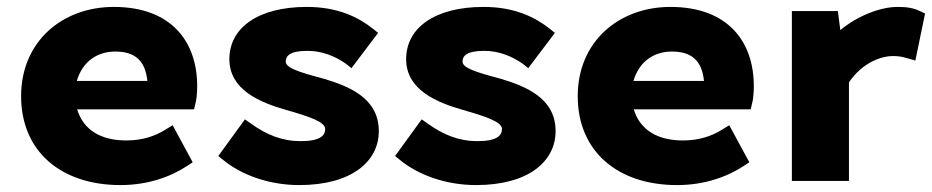

<svg xmlns="http://www.w3.org/2000/svg" viewBox="-20 -523 2694 555"><path d="M328 12C406 12 472 -11 522 -44L537 -54L479 -161L461 -150C427 -128 389 -117 345 -117C272 -117 221 -147 203 -207H541L544 -220C548 -233 550 -253 550 -274C550 -405 473 -503 309 -503C160 -503 41 -403 41 -245C41 -85 157 12 328 12ZM313 -374C370 -374 400 -348 406 -289H202C219 -347 263 -374 313 -374Z M626 -60C677 -18 757 12 845 12C996 12 1075 -56 1075 -144C1075 -240 988 -274 914 -296C842 -315 806 -327 806 -345C806 -361 817 -376 869 -376C909 -376 947 -362 981 -338L996 -326L1073 -428L1058 -440C1016 -473 957 -503 867 -503C725 -503 643 -442 643 -352C643 -264 730 -227 808 -205C878 -185 920 -170 920 -150C920 -131 905 -115 849 -115C796 -115 751 -133 705 -166L688 -178L611 -72Z M1137 -60C1188 -18 1268 12 1356 12C1507 12 1586 -56 1586 -144C1586 -240 1499 -274 1425 -296C1353 -315 1317 -327 1317 -345C1317 -361 1328 -376 1380 -376C1420 -376 1458 -362 1492 -338L1507 -326L1584 -428L1569 -440C1527 -473 1468 -503 1378 -503C1236 -503 1154 -442 1154 -352C1154 -264 1241 -227 1319 -205C1389 -185 1431 -170 1431 -150C1431 -131 1416 -115 1360 -115C1307 -115 1262 -133 1216 -166L1199 -178L1122 -72Z M1937 12C2015 12 2081 -11 2131 -44L2146 -54L2088 -161L2070 -150C2036 -128 1998 -117 1954 -117C1881 -117 1830 -147 1812 -207H2150L2153 -220C2157 -233 2159 -253 2159 -274C2159 -405 2082 -503 1918 -503C1769 -503 1650 -403 1650 -245C1650 -85 1766 12 1937 12ZM1922 -374C1979 -374 2009 -348 2015 -289H1811C1828 -347 1872 -374 1922 -374Z M2434 0V-285C2474 -344 2530 -361 2560 -361C2579 -361 2588 -359 2605 -354L2626 -348L2654 -484L2639 -491C2621 -500 2601 -503 2575 -503C2525 -503 2460 -478 2409 -436L2402 -491H2269V0Z"/></svg>

Font: Falling Sky
Style: ExBd
Weight: 400
Designer: Paul D. Hunt
Foundry: Adobe Systems Incorporated
Version: Version 1.02